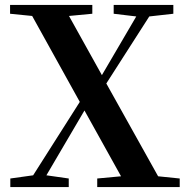

<svg xmlns="http://www.w3.org/2000/svg" viewBox="-20 -762 766 782"><path d="M624 -44 413 -422 588 -695 686 -706V-742H443V-706L535 -695L395 -456L261 -697L356 -706V-742H21V-706L111 -697L305 -347L115 -48L22 -35V0H260V-35L169 -48L324 -312L473 -44L376 -35V0H712V-35Z"/></svg>

Font: Source Han Serif
Style: Bold
Weight: 700
Designer: Ryoko NISHIZUKA 西塚涼子 (kana & ideographs); Frank Grießhammer (Latin, Greek & Cyrillic); Wenlong ZHANG 张文龙 (bopomofo); San
Foundry: Adobe Systems Incorporated
Version: Version 1.001;PS 1.001;hotconv 16.6.54;makeotf.lib2.5.65590